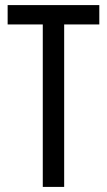

<svg xmlns="http://www.w3.org/2000/svg" viewBox="-20 -734 421 754"><path d="M232 0V-638H370V-714H10V-638H148V0Z"/></svg>

Font: Noto Sans Sinhala UI ExtraCondensed
Style: Regular
Weight: 400
Width: 2
Designer: Jelle Bosma - Monotype Design Team
Foundry: Monotype Imaging Inc.
Version: Version 2.006